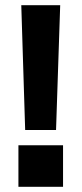

<svg xmlns="http://www.w3.org/2000/svg" viewBox="-20 -720 316 740"><path d="M77 -219 62 -700H212L196 -219ZM51 0V-160H223V0Z"/></svg>

Font: Host Grotesk ExtraBold
Style: Regular
Weight: 800
Designer: Doğukan Karapınar
Foundry: Element Type
Version: Version 1.003; ttfautohint (v1.8.4.7-5d5b)